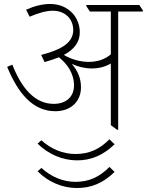

<svg xmlns="http://www.w3.org/2000/svg" viewBox="-20 -647 738 965"><path d="M258 -88C335 -88 387 -136 387 -208C387 -251 373 -288 341 -326C371 -312 405 -303 441 -303C481 -303 512 -313 537 -328V-18L568 5H574V-589H698V-595L680 -622H414V-616L432 -589H537V-374C507 -348 469 -336 426 -336C382 -336 335 -350 301 -371C357 -401 381 -438 381 -486C381 -520 368 -554 346 -579C318 -610 278 -627 233 -627C193 -627 153 -617 111 -598L129 -563C172 -581 210 -593 246 -593C305 -593 348 -554 348 -496C348 -436 296 -399 187 -371L204 -335C232 -343 256 -351 276 -359C316 -328 352 -279 352 -218C352 -162 314 -125 250 -125C156 -125 89 -202 42 -322L16 -311C70 -180 144 -88 258 -88ZM367 159C436 159 497 135 556 78L530 53C480 104 427 127 359 127C298 127 237 103 188 58L169 75C223 128 294 159 367 159ZM367 298C436 298 497 275 556 217L530 192C480 243 427 267 359 267C298 267 237 242 188 197L169 214C223 268 294 298 367 298Z"/></svg>

Font: Noto Serif Devanagari ExtraLight
Style: Regular
Weight: 200
Designer: Universal Thirst, Indian Type Foundry and the Monotype Design Team
Foundry: Monotype Imaging Inc.
Version: Version 2.004